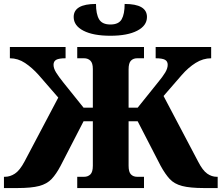

<svg xmlns="http://www.w3.org/2000/svg" viewBox="-20 -952 1122 972"><path d="M539 -771Q452 -771 402.5 -796.5Q353 -822 353 -866Q353 -932 466 -932Q466 -881 481.5 -854.5Q497 -828 539 -828Q581 -828 596 -854.5Q611 -881 611 -932Q724 -932 724 -866Q724 -822 674.5 -796.5Q625 -771 539 -771ZM0 0V-57H5Q31 -57 55.5 -73Q80 -89 104 -134L275 -458L176 -572Q143 -609 107 -633Q71 -657 30 -657V-714H312V-657Q279 -657 265 -649.5Q251 -642 251 -624Q251 -606 264 -585Q277 -564 301 -534L403 -407H450V-603Q450 -633 437.5 -645Q425 -657 406 -657H371V-714H709V-657H674Q655 -657 643 -645Q631 -633 631 -601V-407H677L779 -534Q804 -564 816.5 -585Q829 -606 829 -624Q829 -642 815 -649.5Q801 -657 768 -657V-714H1049V-657Q1008 -657 970.5 -633.5Q933 -610 900 -572L808 -466L983 -134Q1006 -89 1029 -73Q1052 -57 1077 -57H1082V0H1013Q942 0 902 -10.5Q862 -21 839 -46Q816 -71 793 -113L677 -338H631V-113Q631 -81 643 -69Q655 -57 674 -57H709V0H371V-57H406Q425 -57 437.5 -69Q450 -81 450 -113V-338H403L287 -113Q265 -71 241.5 -46Q218 -21 178.5 -10.5Q139 0 68 0Z"/></svg>

Font: Noto Serif ExtraBold
Style: Regular
Weight: 800
Designer: Monotype Design Team
Foundry: Monotype Imaging Inc.
Version: Version 2.014